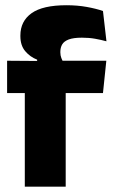

<svg xmlns="http://www.w3.org/2000/svg" viewBox="-20 -696 424 716"><path d="M228 -676.5Q268.5 -676.5 303.2 -670.2Q338 -664 364 -655L377 -542Q357 -547.5 334.5 -551.5Q312 -555.5 285.5 -555.5Q254 -555.5 236.2 -548.8Q218.5 -542 211.8 -530.2Q205 -518.5 205 -502V-501Q205 -489 208.8 -479.5Q212.5 -470 217.5 -461.5L118.5 -458V-473.5Q92.5 -483.5 74.2 -505Q56 -526.5 56 -561V-563.5Q56 -617 97.8 -646.8Q139.5 -676.5 228 -676.5ZM72.5 0V-426.5H225V0ZM6.5 -349V-469.5L138.5 -468.5L196.5 -469.5H376.5L364 -349Z"/></svg>

Font: Anek Gujarati
Style: Bold
Weight: 700
Version: Version 1.003